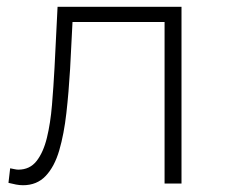

<svg xmlns="http://www.w3.org/2000/svg" viewBox="-20 -542 664 567"><path d="M5 -2 10 -45Q16 -44 22.5 -42.5Q29 -41 34 -41Q68 -41 88 -66.5Q108 -92 118.5 -135Q129 -178 133.5 -232Q138 -286 141 -342L150 -522H516V0H466V-493L480 -477H182L195 -494L187 -338Q183 -270 176 -208Q169 -146 155 -98Q141 -50 115 -22.5Q89 5 48 5Q38 5 27.5 3Q17 1 5 -2Z"/></svg>

Font: Modern
Style: Regular
Weight: 300
Designer: Julieta Ulanovsky
Foundry: Julieta Ulanovsky
Version: Version 8.000